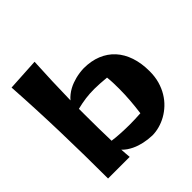

<svg xmlns="http://www.w3.org/2000/svg" viewBox="-190 -869 1030 1030"><g transform="rotate(-45 325.0 -353.5)"><path d="M623 -244.1Q623 -203.1 613.3 -168.7Q603.5 -134.3 586.4 -106Q569.3 -77.6 546.6 -56.2Q523.9 -34.7 497.8 -20Q471.7 -5.4 443.8 2.2Q416 9.8 389.2 9.8Q356.9 8.8 326.2 2Q313 -1 298.6 -5.6Q284.2 -10.3 270 -17.1Q255.9 -23.9 242.4 -33Q229 -42 217.8 -54.2Q218.8 -39.1 219.7 -24.2Q220.7 -9.3 222.2 4.9H58.1Q58.1 -170.9 53.2 -351.1Q48.3 -531.2 37.1 -706.1L222.2 -716.8Q218.3 -647 215.8 -576.2Q213.4 -505.4 211.9 -434.1Q223.1 -447.3 236.3 -457.5Q249.5 -467.8 263.9 -475.6Q278.3 -483.4 292.7 -488.5Q307.1 -493.7 320.3 -497.1Q351.6 -504.9 383.8 -505.9Q439.9 -505.9 484.4 -487.8Q528.8 -469.7 559.6 -436Q590.3 -402.3 606.7 -353.8Q623 -305.2 623 -244.1ZM211.9 -323.2Q211.9 -272.9 212.6 -223.4Q213.4 -173.8 214.8 -125Q233.4 -122.6 249.8 -121.1Q266.1 -119.6 282 -118.9Q297.9 -118.2 313.5 -117.7Q329.1 -117.2 346.2 -117.2Q381.3 -117.2 428.2 -120.1Q434.1 -164.1 437.5 -207.3Q440.9 -250.5 440.9 -294.9Q440.9 -316.9 440.2 -338.1Q439.5 -359.4 437 -381.8Q410.6 -384.3 388.2 -385.7Q365.7 -387.2 345.2 -387.2Q310.5 -387.2 279.1 -383.1Q247.6 -378.9 211.9 -370.1Z"/></g></svg>

Font: Galindo
Style: Regular
Weight: 400
Version: Version 1.000